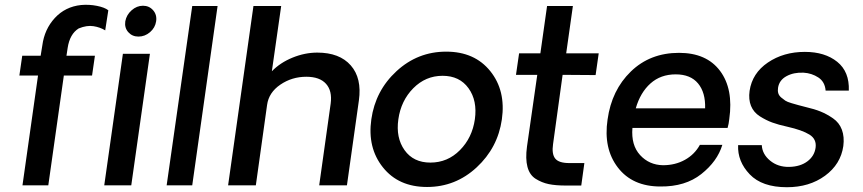

<svg xmlns="http://www.w3.org/2000/svg" viewBox="-20 -775 3608 803"><path d="M74 0 139 -459H61L73 -542H150L157 -585Q166 -653 209.5 -700Q253 -747 319 -754Q353 -757 385.5 -750.5Q418 -744 433 -732L420 -648Q399 -661 371 -665.5Q343 -670 309 -656Q272 -633 263 -575L258 -542H377L365 -459H247L182 0ZM559 -622Q533 -622 516.5 -640.5Q500 -659 504 -686Q509 -713 530.5 -732Q552 -751 578 -751Q604 -751 620.5 -732Q637 -713 633 -686Q629 -659 607.5 -640.5Q586 -622 559 -622ZM494 -550H607L529 0H416Z M677 0 784 -750H890L784 0Z M1307 -555Q1400 -555 1447 -501.5Q1494 -448 1481 -355L1431 0H1315L1363 -342Q1370 -395 1343.5 -424.5Q1317 -454 1261 -454Q1201 -454 1152.5 -421Q1104 -388 1097 -336L1050 0H934L1040 -750H1156L1117 -477Q1152 -513 1203.5 -534Q1255 -555 1307 -555Z M1533 -276Q1550 -396 1638.5 -477.5Q1727 -559 1846 -559Q1965 -559 2030.5 -477.5Q2096 -396 2079 -276Q2062 -157 1973.5 -75Q1885 7 1766 7Q1647 7 1581.5 -75Q1516 -157 1533 -276ZM1780 -95Q1852 -95 1903.5 -147Q1955 -199 1966 -276Q1977 -354 1939.5 -406Q1902 -458 1831 -458Q1760 -458 1708.5 -406Q1657 -354 1646 -276Q1635 -199 1672 -147Q1709 -95 1780 -95Z M2347 1Q2304 1 2275 -5Q2246 -11 2220.5 -27Q2195 -43 2186 -77Q2177 -111 2184 -162L2227 -462H2138L2151 -552H2240L2268 -750H2376L2348 -552H2484L2471 -461L2333 -462L2293 -172Q2287 -131 2302 -112Q2317 -93 2361 -93H2424L2411 1Z M3030 -277Q3028 -257 3023 -240H2625Q2619 -168 2657 -126.5Q2695 -85 2753 -84Q2804 -84 2844.5 -106.5Q2885 -129 2907 -169H3001Q2980 -100 2913 -47Q2846 6 2742 5Q2625 5 2564 -74.5Q2503 -154 2521 -275Q2538 -398 2618.5 -476Q2699 -554 2820 -554Q2935 -554 2991.5 -478.5Q3048 -403 3030 -277ZM2806 -464Q2743 -464 2700.5 -426Q2658 -388 2639 -322H2929Q2931 -388 2899.5 -426Q2868 -464 2806 -464Z M3271 8Q3167 8 3115.5 -46Q3064 -100 3067 -168H3166Q3168 -130 3201 -103Q3234 -76 3281 -77Q3327 -78 3356.5 -100Q3386 -122 3391 -157Q3396 -193 3365.5 -212Q3335 -231 3273 -245Q3236 -253 3210 -262.5Q3184 -272 3158 -288.5Q3132 -305 3121 -332Q3110 -359 3115 -395Q3126 -469 3191.5 -513.5Q3257 -558 3346 -558Q3430 -558 3481.5 -516.5Q3533 -475 3530 -396H3433Q3430 -433 3402.5 -451Q3375 -469 3341 -471Q3300 -473 3269.5 -456.5Q3239 -440 3234 -408Q3232 -395 3235 -385Q3238 -375 3247.5 -367Q3257 -359 3264.5 -354Q3272 -349 3290.5 -343.5Q3309 -338 3318.5 -335.5Q3328 -333 3351 -327Q3386 -319 3412 -308.5Q3438 -298 3464 -280Q3490 -262 3501 -232.5Q3512 -203 3507 -164Q3496 -88 3430.5 -40Q3365 8 3271 8Z"/></svg>

Font: Oakes Grotesk Medium
Style: Italic
Weight: 500
Italic angle: -8°
Designer: Samuel Oakes
Foundry: Samuel Oakes
Version: Version 1.000;PS 001.000;hotconv 1.0.88;makeotf.lib2.5.64775